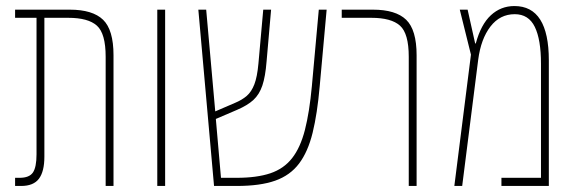

<svg xmlns="http://www.w3.org/2000/svg" viewBox="-20 -616 1908 636"><path d="M30 0V-27H45Q77 -27 89 -44.5Q101 -62 101 -105V-557H30V-584H211Q287 -584 321.5 -550.5Q356 -517 356 -433V0H330V-428Q330 -505 301 -531Q272 -557 206 -557H127V-97Q127 -48 109 -24Q91 0 50 0Z M501 0V-584H527V0Z M689 0 637 -584H663L693 -247L758 -275Q782 -285 797.5 -298.5Q813 -312 822.5 -336.5Q832 -361 836 -405L852 -584H878L863 -412Q859 -362 849 -332.5Q839 -303 819.5 -285Q800 -267 765 -252L695 -222L712 -27H764Q831 -27 875.5 -42Q920 -57 947.5 -92Q975 -127 990 -185.5Q1005 -244 1013 -330L1036 -584H1062L1039 -330Q1031 -239 1015.5 -176Q1000 -113 970.5 -74Q941 -35 891.5 -17.5Q842 0 764 0Z M1334 0V-428Q1334 -505 1305 -531Q1276 -557 1210 -557H1112V-584H1215Q1291 -584 1325.5 -550.5Q1360 -517 1360 -433V0Z M1684 -596Q1798 -596 1798 -416V0H1641V-27H1772V-405Q1772 -485 1751.5 -527Q1731 -569 1685 -569Q1636 -569 1604.5 -528Q1573 -487 1564 -418L1511 0H1485L1540 -435L1503 -584H1529L1554 -472H1556Q1573 -535 1606 -565.5Q1639 -596 1684 -596Z"/></svg>

Font: Noto Sans Hebrew ExtraCondensed Thin
Style: Regular
Weight: 100
Width: 2
Designer: Monotype Design Team
Foundry: Monotype Imaging Inc.
Version: Version 2.004; ttfautohint (v1.8.4.7-5d5b)